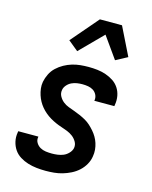

<svg xmlns="http://www.w3.org/2000/svg" viewBox="-116 -839 732 923"><g transform="rotate(15 250.0 -377.5)"><path d="M201 8Q178 8 155.5 5.5Q133 3 112 -3.5Q91 -10 72.5 -21.5Q54 -33 42 -50.5Q30 -68 25 -90Q20 -112 24 -135L25 -142H125V-139Q122 -124 130 -111Q138 -98 150.5 -91Q163 -84 178 -82Q193 -80 209 -80Q223 -80 237.5 -82Q252 -84 265.5 -89.5Q279 -95 290.5 -107Q302 -119 305 -133Q308 -150 299.5 -164.5Q291 -179 278.5 -188.5Q266 -198 251 -204Q236 -210 220.5 -215Q205 -220 190.5 -226.5Q176 -233 162.5 -241Q149 -249 136.5 -259.5Q124 -270 114 -282Q104 -294 96.5 -307.5Q89 -321 84 -336.5Q79 -352 77 -368.5Q75 -385 78 -402Q82 -422 91.5 -441.5Q101 -461 117 -476Q133 -491 152 -501.5Q171 -512 191 -518Q211 -524 231.5 -526Q252 -528 272 -528Q295 -528 316.5 -525.5Q338 -523 358.5 -516Q379 -509 396.5 -497.5Q414 -486 425.5 -468.5Q437 -451 441 -429.5Q445 -408 441 -385L440 -378H340L341 -381Q343 -396 336.5 -408.5Q330 -421 319 -428Q308 -435 294 -437.5Q280 -440 265 -440Q252 -440 238.5 -438Q225 -436 212 -430Q199 -424 189 -412.5Q179 -401 177 -388Q174 -371 182 -356.5Q190 -342 202.5 -332Q215 -322 230 -316.5Q245 -311 260 -305.5Q275 -300 290 -293.5Q305 -287 319 -279Q333 -271 344.5 -260.5Q356 -250 366.5 -238Q377 -226 385 -212.5Q393 -199 398 -183.5Q403 -168 404.5 -151.5Q406 -135 403 -118Q400 -97 389 -77.5Q378 -58 361.5 -43Q345 -28 325 -18Q305 -8 284.5 -2Q264 4 243 6Q222 8 201 8ZM199 -587 149 -628 265 -763H375L444 -623L386 -592L310 -699Z"/></g></svg>

Font: Iosevka Semibold
Style: Italic
Weight: 600
Italic angle: -9°
Monospace: yes
Designer: Belleve Invis
Foundry: Belleve Invis
Version: Version 32.5.0; ttfautohint (v1.8.4)